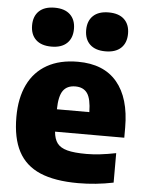

<svg xmlns="http://www.w3.org/2000/svg" viewBox="-56 -846 681 902"><g transform="rotate(5 284.5 -395.0)"><path d="M544 -221H217.5Q220.5 -186.5 235.2 -166.8Q250 -147 282.8 -138.2Q315.5 -129.5 373.5 -129.5Q433.5 -129.5 512.5 -145.5V-6.5Q430 10.5 346.5 10.5Q236 10.5 166.5 -19.2Q97 -49 63.8 -111.8Q30.5 -174.5 30.5 -274.5Q30.5 -363.5 61.2 -427Q92 -490.5 151.5 -524Q211 -557.5 296.5 -557.5Q418 -557.5 481 -482.8Q544 -408 544 -268.5ZM217 -326.5H370Q369 -389 350.8 -415Q332.5 -441 294.5 -441Q255.5 -441 236.8 -415Q218 -389 217 -326.5ZM66.5 -709.5Q66.5 -752.5 92 -776.8Q117.5 -801 165.5 -801Q213 -801 238.5 -776.8Q264 -752.5 264 -709.5Q264 -666 238.5 -641.8Q213 -617.5 165.5 -617.5Q117.5 -617.5 92 -641.8Q66.5 -666 66.5 -709.5ZM321.5 -709.5Q321.5 -752.5 347 -776.8Q372.5 -801 420 -801Q468 -801 493.5 -776.8Q519 -752.5 519 -709.5Q519 -666 493.5 -641.8Q468 -617.5 420 -617.5Q372.5 -617.5 347 -641.8Q321.5 -666 321.5 -709.5Z"/></g></svg>

Font: Encode Sans ExtraBold
Style: Regular
Weight: 800
Designer: Multiple Designers
Foundry: Impallari Type
Version: Version 2.000